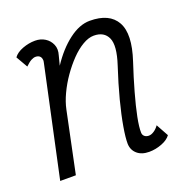

<svg xmlns="http://www.w3.org/2000/svg" viewBox="-118 -741 836 864"><g transform="rotate(-20 300.0 -309.0)"><path d="M524.5 -87 557 -28Q543.5 -9 513.5 2.5Q483.5 14 453 14Q417 14 395.8 -4.5Q374.5 -23 373.5 -53Q373 -81.5 381.8 -133Q390.5 -184.5 408.2 -253Q426 -321.5 452 -400.5Q480 -486 462.8 -524.5Q445.5 -563 396 -563Q371 -563 342.5 -546.2Q314 -529.5 286.2 -500.8Q258.5 -472 234 -437Q209.5 -402 191.8 -364.2Q174 -326.5 167 -292L106 0H31L143 -521Q143.5 -525 144.8 -530Q146 -535 145 -539.5Q144 -550.5 136.8 -556.8Q129.5 -563 117 -563Q108 -563 96.2 -556.8Q84.5 -550.5 68 -534.5L36 -590Q50 -609.5 80 -620.8Q110 -632 140 -632Q166.5 -632 187 -619.2Q207.5 -606.5 217.2 -584Q227 -561.5 218 -532.5L206.5 -488Q250 -554 301.5 -593Q353 -632 402 -632Q496 -632 529.2 -572.2Q562.5 -512.5 523 -393Q500 -323.5 482.8 -262Q465.5 -200.5 456 -153Q446.5 -105.5 447.5 -79Q448 -68 456 -61.5Q464 -55 476 -55Q488 -55 501.2 -63.8Q514.5 -72.5 524.5 -87Z"/></g></svg>

Font: Victor Mono Thin
Style: Italic
Weight: 100
Italic angle: -12°
Monospace: yes
Designer: Rune Bjørnerås
Version: Version 1.561;gftools[0.9.30]